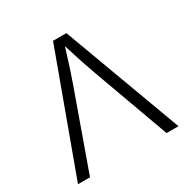

<svg xmlns="http://www.w3.org/2000/svg" viewBox="-164 -875 1001 1022"><g transform="rotate(-30 336.5 -364.0)"><path d="M27.8 0 294.4 -727.5H376.5L645.5 0H572.3L399.4 -475.6Q386.2 -511.7 370.6 -559.1Q355 -606.4 335 -671.4Q315.4 -606 299.6 -558.1Q283.7 -510.3 271.5 -475.6L101.6 0Z"/></g></svg>

Font: Inter Light
Style: Regular
Weight: 300
Designer: Rasmus Andersson
Foundry: rsms
Version: Version 4.000;git-a52131595